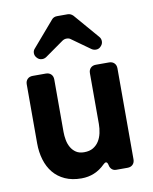

<svg xmlns="http://www.w3.org/2000/svg" viewBox="-83 -791 690 865"><g transform="rotate(-10 261.5 -358.5)"><path d="M238 -728H286Q300 -728 311 -717L409 -603Q417 -594 417 -582Q417 -570 409 -561L408 -560Q399 -549 385 -549Q374 -549 365 -555L281 -615Q274 -621 262 -621Q252 -621 243 -615L158 -555Q149 -549 139 -549Q124 -549 115 -560L114 -561Q106 -570 106 -582Q106 -594 115 -603L213 -717Q222 -728 238 -728ZM220 11Q177 11 145 -3.5Q113 -18 92 -43.5Q71 -69 60.5 -104Q50 -139 50 -179V-449Q50 -464 59 -473Q68 -482 83 -482H143Q158 -482 167 -473Q176 -464 176 -449V-209Q176 -191 179.5 -172Q183 -153 192 -137.5Q201 -122 215.5 -112.5Q230 -103 252 -103Q277 -103 293.5 -113Q310 -123 320 -139Q330 -155 334.5 -175.5Q339 -196 339 -217V-449Q339 -464 348 -473Q357 -482 372 -482H432Q447 -482 456 -473Q465 -464 465 -449V-33Q465 -18 456 -9Q447 0 432 0H380Q368 0 360 -7.5Q352 -15 350 -27Q347 -41 340 -41Q335 -41 328 -34Q283 11 220 11Z"/></g></svg>

Font: Higure Gothic Black
Style: Regular
Weight: 900
Designer: Yoshimichi Ohira
Foundry: Positype
Version: Version 1.000